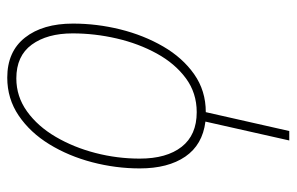

<svg xmlns="http://www.w3.org/2000/svg" viewBox="-164 -413 817 529"><g transform="rotate(-90 244.5 -148.5)"><path d="M174 9Q110 1 77.5 -46.5Q45 -94 45 -172Q45 -238 62 -303Q79 -368 111.5 -421Q144 -474 190.5 -505.5Q237 -537 295 -537Q367 -537 405.5 -488Q444 -439 444 -356Q444 -290 428 -225.5Q412 -161 381 -107.5Q350 -54 304.5 -22Q259 10 200 10L148 240H122ZM200 -15Q253 -15 293.5 -45Q334 -75 361.5 -125Q389 -175 403 -235.5Q417 -296 417 -357Q417 -427 386 -469.5Q355 -512 293 -512Q243 -512 202 -482.5Q161 -453 132 -403.5Q103 -354 87.5 -294Q72 -234 72 -172Q72 -98 104.5 -56.5Q137 -15 200 -15Z"/></g></svg>

Font: Noto Sans SemiCondensed Thin
Style: Italic
Weight: 100
Width: 4
Italic angle: -12°
Designer: Monotype Design Team
Foundry: Monotype Imaging Inc.
Version: Version 2.013; ttfautohint (v1.8.4.7-5d5b)